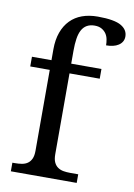

<svg xmlns="http://www.w3.org/2000/svg" viewBox="-83 -784 582 837"><g transform="rotate(10 207.5 -365.0)"><path d="M316.4 -38.1V0H24.9V-38.1H36.1Q52.2 -38.1 66.9 -40.5Q81.5 -43 92 -50.3Q102.5 -57.6 108.9 -71Q115.2 -84.5 115.2 -106.9V-464.8H28.8V-507.8H115.2V-556.2Q115.2 -598.6 127 -631.1Q138.7 -663.6 160.4 -685.8Q182.1 -708 212.6 -719Q243.2 -730 281.7 -730Q319.3 -730 345.2 -725.3Q371.1 -720.7 385.7 -711.9Q400.4 -703.1 407.5 -691.4Q414.6 -679.7 414.6 -665Q414.6 -652.3 408.9 -642.6Q403.3 -632.8 392.8 -626Q382.3 -619.1 368.4 -616Q354.5 -612.8 338.4 -612.8Q338.4 -626 335.7 -639.6Q333 -653.3 325.7 -664.1Q318.4 -674.8 305.9 -681.9Q293.5 -689 274.9 -689Q254.9 -689 240.7 -680.9Q226.6 -672.9 218 -657Q209.5 -641.1 206.1 -618.2Q202.6 -595.2 202.6 -565.4V-507.8H336.4V-464.8H202.6V-106.9Q202.6 -84.5 209 -71Q215.3 -57.6 226.1 -50.3Q236.8 -43 250.7 -40.5Q264.6 -38.1 281.2 -38.1Z"/></g></svg>

Font: MUA Office
Style: Regular
Weight: 400
Designer: Khon Soe Zaw Thu
Foundry: Myanmar Unicode
Version: Version 2.10 June 24, 2017